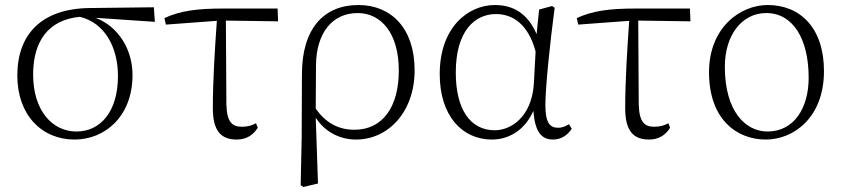

<svg xmlns="http://www.w3.org/2000/svg" viewBox="-20 -542 3354 765"><path d="M277 14C398 14 508 -78 508 -243C508 -345 452 -436 361 -471L597 -455L593 -513L338 -510C143 -508 49 -403 49 -241C49 -84 146 14 277 14ZM298 -475C398 -451 450 -353 450 -239C450 -96 379 -18 285 -18C187 -18 112 -103 112 -245C112 -377 172 -463 298 -475Z M923 14C962 14 989 -4 1007 -33L1000 -51C984 -42 967 -37 944 -37C907 -37 884 -53 882 -125L880 -460L1088 -457L1086 -508H870C764 -508 699 -499 635 -470L641 -444L844 -459C836 -345 828 -221 828 -111C828 -20 861 14 923 14Z M1178 196 1189 203 1247 189 1238 -73C1275 -16 1334 14 1399 14C1525 14 1632 -94 1632 -262C1632 -429 1539 -522 1408 -522C1270 -522 1183 -428 1183 -246L1182 5ZM1238 -109 1239 -281C1240 -412 1305 -490 1405 -490C1499 -490 1569 -409 1569 -261C1569 -115 1504 -25 1392 -25C1326 -25 1276 -55 1238 -109Z M1940 14C2003 14 2069 -19 2105 -100C2112 -16 2137 14 2184 14C2216 14 2242 -4 2258 -29L2247 -47C2233 -39 2222 -33 2203 -33C2171 -33 2153 -53 2153 -123C2153 -194 2172 -377 2190 -511L2180 -518L2128 -504L2118 -406C2083 -488 2025 -522 1952 -522C1844 -522 1732 -432 1732 -247C1732 -81 1821 14 1940 14ZM2114 -337 2107 -207C2098 -78 2018 -23 1951 -23C1854 -23 1796 -106 1796 -253C1796 -419 1872 -486 1956 -486C2021 -486 2084 -448 2114 -337Z M2566 14C2605 14 2632 -4 2650 -33L2643 -51C2627 -42 2610 -37 2587 -37C2550 -37 2527 -53 2525 -125L2523 -460L2731 -457L2729 -508H2513C2407 -508 2342 -499 2278 -470L2284 -444L2487 -459C2479 -345 2471 -221 2471 -111C2471 -20 2504 14 2566 14Z M3031 14C3141 14 3263 -72 3263 -259C3263 -431 3168 -522 3039 -522C2929 -522 2805 -432 2805 -254C2805 -67 2915 14 3031 14ZM3038 -18C2950 -18 2868 -99 2868 -276C2868 -402 2936 -490 3033 -490C3139 -490 3202 -388 3202 -232C3202 -112 3144 -18 3038 -18Z"/></svg>

Font: Noto Serif TC ExtraLight
Style: Regular
Weight: 200
Designer: Ryoko NISHIZUKA 西塚涼子 (kana & ideographs); Frank Grießhammer (Latin, Greek & Cyrillic); Wenlong ZHANG 张文龙 (bopomofo); San
Foundry: Adobe
Version: Version 2.001;hotconv 1.1.0;makeotfexe 2.6.0